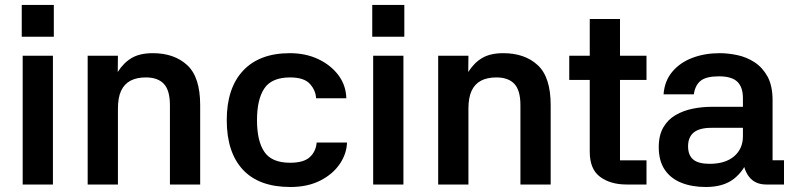

<svg xmlns="http://www.w3.org/2000/svg" viewBox="-20 -738 3179 768"><path d="M191.7 -515V0H70.7V-515ZM67 -718.3H195.3V-591H67Z M451.7 0H330.7V-515H451.7L451 -450Q474.3 -487 507 -506.2Q539.7 -525.3 591 -525.3Q677 -525.3 728.8 -477.5Q780.7 -429.7 780.7 -317.7V0H659.7V-317.3Q659.7 -376.7 635.5 -402.5Q611.3 -428.3 563.3 -428.3Q527 -428.3 502 -415.2Q477 -402 464.3 -374.7Q451.7 -347.3 451.7 -303Z M1141.3 10Q1016 10 951.5 -59.3Q887 -128.7 887 -257.3Q887 -386 952.7 -455.7Q1018.3 -525.3 1139.3 -525.3Q1202.7 -525.3 1253 -501.5Q1303.3 -477.7 1333.7 -437.2Q1364 -396.7 1365.3 -345H1244.3Q1243 -376.3 1219.7 -402.3Q1196.3 -428.3 1140.3 -428.3Q1067.3 -428.3 1037.7 -384.8Q1008 -341.3 1008 -257.3Q1008 -173.3 1037.7 -130.2Q1067.3 -87 1140.3 -87Q1194.7 -87 1219.2 -109.5Q1243.7 -132 1246.7 -168H1368Q1366.7 -122.7 1338.8 -81.8Q1311 -41 1260.7 -15.5Q1210.3 10 1141.3 10Z M1593.7 -515V0H1472.7V-515ZM1469 -718.3H1597.3V-591H1469Z M1853.7 0H1732.7V-515H1853.7L1853 -450Q1876.3 -487 1909 -506.2Q1941.7 -525.3 1993 -525.3Q2079 -525.3 2130.8 -477.5Q2182.7 -429.7 2182.7 -317.7V0H2061.7V-317.3Q2061.7 -376.7 2037.5 -402.5Q2013.3 -428.3 1965.3 -428.3Q1929 -428.3 1904 -415.2Q1879 -402 1866.3 -374.7Q1853.7 -347.3 1853.7 -303Z M2566 -418.3H2460V-96.7H2566V0H2486.3Q2421.7 0 2380.3 -30.7Q2339 -61.3 2339 -131V-418.3H2257V-515H2339V-662H2460V-515H2566Z M3116 0H3045Q3001 0 2977 -30Q2953 -60 2951.3 -109.7L2974.7 -108Q2956.7 -54.7 2915 -22.3Q2873.3 10 2803.3 10Q2747.3 10 2704.8 -7.2Q2662.3 -24.3 2638.7 -59.5Q2615 -94.7 2615 -149.3Q2615 -197.3 2633.5 -228.8Q2652 -260.3 2682.8 -278Q2713.7 -295.7 2750.7 -303.2Q2787.7 -310.7 2824.7 -310.7H2951.7V-345Q2951.7 -389.7 2929.2 -411.2Q2906.7 -432.7 2855.7 -432.7Q2805.3 -432.7 2783 -415.2Q2760.7 -397.7 2755.3 -360.7H2634.3Q2638 -413.7 2668.7 -450.5Q2699.3 -487.3 2748.8 -506.3Q2798.3 -525.3 2858.7 -525.3Q2892.7 -525.3 2929.5 -517.5Q2966.3 -509.7 2998.2 -489Q3030 -468.3 3050.2 -431.7Q3070.3 -395 3070.3 -337V-97H3116ZM2732.3 -153Q2732.3 -117 2753 -99.8Q2773.7 -82.7 2818.3 -82.7Q2881.3 -82.7 2916.5 -112.8Q2951.7 -143 2951.7 -193.3V-226.7H2825.7Q2777.7 -226.7 2755 -208Q2732.3 -189.3 2732.3 -153Z"/></svg>

Font: 42dot Sans Light
Style: Regular
Weight: 300
Designer: 42dot
Version: Version 1.000